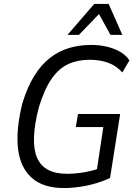

<svg xmlns="http://www.w3.org/2000/svg" viewBox="-20 -941 696 970"><path d="M302 9Q198 9 140 -43Q82 -95 71 -190.5Q60 -286 93 -419Q118 -501 153 -557.5Q188 -614 232.5 -648.5Q277 -683 329 -698.5Q381 -714 439 -714Q482 -714 518.5 -705.5Q555 -697 585 -680.5Q615 -664 634 -636L598 -575Q568 -609 526.5 -624Q485 -639 431 -639Q372 -639 324.5 -617Q277 -595 240.5 -542.5Q204 -490 176 -398Q132 -226 167 -144.5Q202 -63 318 -63Q363 -63 410.5 -71.5Q458 -80 500 -97L465 -54L502 -299H363L374 -365H587L536 -42Q508 -28 468.5 -16Q429 -4 385.5 2.5Q342 9 302 9ZM321 -765 456 -921H529L598 -765H538L480 -870L379 -765Z"/></svg>

Font: Nunito Sans 7pt Condensed
Style: Italic
Weight: 400
Width: 3
Italic angle: -9°
Designer: Vernon Adams
Foundry: Vernon Adams
Version: Version 3.101;gftools[0.9.27]